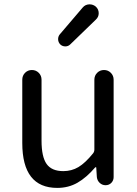

<svg xmlns="http://www.w3.org/2000/svg" viewBox="-20 -873 646 905"><path d="M250 12.7Q85 12.7 85 -199.2V-497.1Q85 -516.6 98.1 -529.8Q111.3 -543 130.4 -543Q149.4 -543 162.6 -529.8Q175.8 -516.6 175.8 -497.1V-210Q175.8 -133.8 199.7 -100.1Q223.6 -66.4 278.3 -66.4Q317.4 -66.4 349.6 -85.4Q381.8 -104.5 418.9 -150.4Q424.8 -158.2 424.8 -168V-497.1Q424.8 -516.6 438 -529.8Q451.2 -543 470.2 -543Q489.3 -543 502.4 -529.8Q515.6 -516.6 515.6 -497.1V-38.1Q515.6 -22.5 504.9 -11.2Q494.1 0 477.5 0Q461.9 0 450.2 -10.7Q438.5 -21.5 436.5 -38.1L433.6 -84Q432.6 -85 431.2 -85Q429.7 -85 428.7 -84Q387.7 -36.1 345.2 -11.7Q302.7 12.7 250 12.7ZM311.5 -664.1Q301.8 -654.3 288.1 -654.3Q274.4 -654.3 264.6 -663.1Q253.9 -673.8 253.9 -688.5Q253.9 -701.2 261.7 -710.9L370.1 -837.9Q381.8 -851.6 400.4 -852.5Q401.4 -852.5 402.3 -852.5Q418.9 -852.5 431.6 -841.8Q445.3 -829.1 445.3 -810.5Q445.3 -793 431.6 -780.3Z"/></svg>

Font: Gen Jyuu GothicX Regular
Style: Regular
Weight: 400
Designer: [Source Han Sans]
Ryoko NISHIZUKA  (kana & ideographs); Paul D. Hunt (Latin, Greek & Cyrillic); Wenlong ZHANG  (bopomofo
Version: Version 1.002.20150607